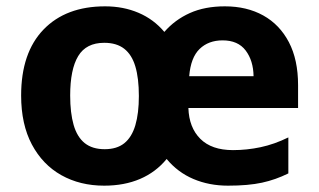

<svg xmlns="http://www.w3.org/2000/svg" viewBox="-20 -576 1007 606"><path d="M689.8 -556Q759 -556 810.9 -527.2Q862.7 -498.4 891.8 -442.9Q920.8 -387.4 920.8 -307.1V-235.1H574.6Q576.6 -173.3 612.3 -137.8Q648 -102.2 715.3 -102.2Q759.1 -102.2 802.5 -111.4Q845.9 -120.6 890.1 -142.3V-28.7Q850.1 -8.8 806.9 0.6Q763.6 10 699.6 10Q640.2 10 590.6 -11Q541 -32 506 -74.2Q471.9 -32.6 422.2 -11.3Q372.4 10 308.8 10Q232.7 10 173.6 -23.1Q114.6 -56.2 80.6 -119.9Q46.7 -183.7 46.7 -274.5Q46.7 -409.5 117.4 -482.8Q188.1 -556 311.8 -556Q369.3 -556 417.2 -535.6Q465.1 -515.2 498.7 -475.3Q532 -513.6 579.2 -534.8Q626.4 -556 689.8 -556ZM309 -440.9Q252 -440.9 226.8 -399Q201.5 -357.2 201.5 -274.5Q201.5 -219.7 212.4 -181.6Q223.4 -143.6 247.4 -124.3Q271.5 -105.1 310.4 -105.1Q349 -105.1 372.5 -124.1Q396.1 -143.2 407.2 -180.8Q418.3 -218.5 418.3 -272.9Q418.3 -328.9 407.2 -366.2Q396.1 -403.4 372 -422.2Q348 -440.9 309 -440.9ZM682.7 -448.6Q638 -448.6 610 -421.5Q582 -394.4 577.2 -335.6H780.3Q779.6 -384.5 755.4 -416.6Q731.2 -448.6 682.7 -448.6Z"/></svg>

Font: Noto Sans Meetei Mayek
Style: Regular
Weight: 400
Designer: Monotype Design Team and Neelakash Kshetrimayum
Foundry: Monotype Imaging Inc.
Version: Version 2.002